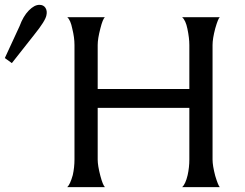

<svg xmlns="http://www.w3.org/2000/svg" viewBox="-20 -774 1013 794"><path d="M889 0H733Q747 -12 756 -50Q763 -82 763 -114V-328H384V-114Q384 -89 395 -47Q405 -9 414 0H258Q270 -11 281 -50Q288 -82 288 -114V-588Q288 -619 279 -655Q272 -691 258 -703H414Q405 -696 395 -656Q384 -614 384 -588V-406H763V-588Q763 -617 755 -655Q748 -690 733 -703H889Q882 -698 870 -656Q859 -614 859 -588V-114Q859 -89 870 -47Q882 -7 889 0ZM172 -711Q168 -688 122 -631L29 -513L0 -534L61 -666Q76 -707 99 -730.5Q122 -754 143 -754Q160 -754 168 -741.5Q176 -729 172 -711Z"/></svg>

Font: GFS Complutum
Style: Regular
Weight: 400
Designer: George D. Matthiopoulos
Foundry: George D. Matthiopoulos
Version: Version 1.000